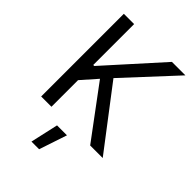

<svg xmlns="http://www.w3.org/2000/svg" viewBox="-270 -817 1161 1161"><g transform="rotate(45 310.5 -236.5)"><path d="M78.1 -707V0H166V-227.5L253.9 -327.1L497.1 0H604.5L308.6 -387.7L604.5 -707H489.3L174.8 -357.4H166V-707ZM269.5 55.7 229.5 234.4H294.9L354.5 55.7Z"/></g></svg>

Font: Pretendard Variable
Style: Regular
Weight: 400
Designer: Base glyphs from Inter by Rasmus Andersson; Hangeul glyphs from Noto Sans CJK(Source Han Sans) by Jang Soo-young and Kan
Foundry: Kil Hyung-jin
Version: Version 1.309;Glyphs 3.2 (3225)